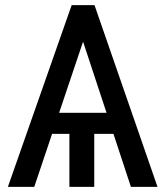

<svg xmlns="http://www.w3.org/2000/svg" viewBox="-20 -727 642 747"><path d="M421.4 -206.1H346.7V0H250V-206.1H182.6L113.3 0H10.7L258.8 -707H347.7L592.8 0H489.3ZM394.5 -288.1 303.2 -564.9 210 -288.1Z"/></svg>

Font: Pretendard
Style: Regular
Weight: 400
Designer: Base glyphs from Inter by Rasmus Andersson; Hangeul glyphs from Noto Sans CJK(Source Han Sans) by Jang Soo-young and Kan
Foundry: Kil Hyung-jin
Version: Version 1.309